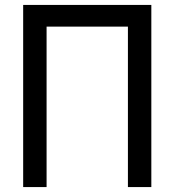

<svg xmlns="http://www.w3.org/2000/svg" viewBox="-20 -759 708 779"><path d="M74 0H169V-651H499V0H594V-739H74Z"/></svg>

Font: Involve Medium
Style: Regular
Weight: 500
Designer: Stefan Peev
Foundry: Context Ltd.
Version: Version 1.001